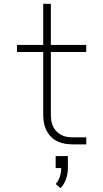

<svg xmlns="http://www.w3.org/2000/svg" viewBox="-20 -755 540 1004"><path d="M361 0Q340 0 319.5 -3.5Q299 -7 280 -16Q261 -25 246.5 -40Q232 -55 222.5 -74Q213 -93 209.5 -113.5Q206 -134 206 -155V-483H69V-520H206V-735H246V-520H431V-483H246V-155Q246 -139 248.5 -123.5Q251 -108 257.5 -94Q264 -80 275 -68.5Q286 -57 300 -49.5Q314 -42 329.5 -39.5Q345 -37 361 -37H431V0ZM297 229 271 207Q286 191 293 169Q300 147 300 124H271V61H335V124Q335 153 325.5 180.5Q316 208 297 229Z"/></svg>

Font: Iosevka SS04 Extralight
Style: Regular
Weight: 200
Monospace: yes
Designer: Belleve Invis
Foundry: Belleve Invis
Version: Version 19.0.0; ttfautohint (v1.8.4)